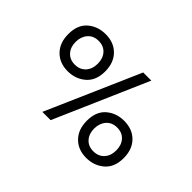

<svg xmlns="http://www.w3.org/2000/svg" viewBox="-95 -743 968 968"><g transform="rotate(45 389.0 -258.5)"><path d="M444 -138Q444 -204 483 -237.5Q522 -271 578 -271Q637 -271 673 -234.5Q709 -198 709 -136Q709 -71 669.5 -37Q630 -3 574 -3Q516 -3 480 -39.5Q444 -76 444 -138ZM655 -137Q655 -175 634 -198.5Q613 -222 577 -222Q540 -222 519 -197.5Q498 -173 498 -136Q498 -99 519 -75.5Q540 -52 576 -52Q612 -52 633.5 -75.5Q655 -99 655 -137ZM473 -511H531L313 -11H254ZM69 -381Q69 -447 108 -480.5Q147 -514 203 -514Q262 -514 298 -477.5Q334 -441 334 -379Q334 -314 294.5 -280Q255 -246 199 -246Q141 -246 105 -282.5Q69 -319 69 -381ZM280 -380Q280 -418 259 -441.5Q238 -465 202 -465Q165 -465 144 -440.5Q123 -416 123 -379Q123 -342 144 -318.5Q165 -295 201 -295Q237 -295 258.5 -318.5Q280 -342 280 -380Z"/></g></svg>

Font: Bellota Text
Style: Regular
Weight: 400
Designer: Kemie Guaida
Foundry: Kemie Guaida
Version: Version 4.001